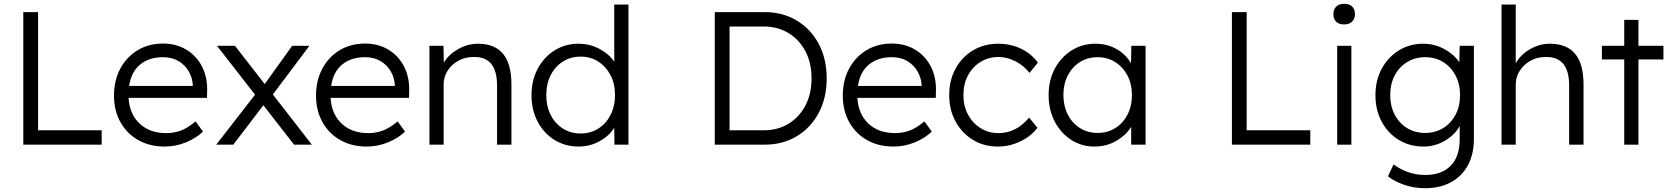

<svg xmlns="http://www.w3.org/2000/svg" viewBox="-20 -764 8824 1014"><path d="M103 0V-700H181V-76H517V0Z M849 10Q771 10 710.5 -24Q650 -58 616 -119Q582 -180 582 -259Q582 -339 615 -401Q648 -463 706.5 -498.5Q765 -534 841 -534Q911 -534 964.5 -501.5Q1018 -469 1047 -412.5Q1076 -356 1074 -282L1073 -247H659Q664 -162 717 -111.5Q770 -61 859 -61Q896 -61 932.5 -73.5Q969 -86 1013 -123L1052 -69Q1017 -35 963 -12.5Q909 10 849 10ZM841 -462Q768 -462 720.5 -423.5Q673 -385 662 -310H998V-317Q996 -353 977 -386.5Q958 -420 923.5 -441Q889 -462 841 -462Z M1122 0 1327 -264 1126 -522H1221L1378 -320L1523 -522H1614L1421 -265L1627 0H1533L1371 -208L1212 0Z M1916 10Q1838 10 1777.5 -24Q1717 -58 1683 -119Q1649 -180 1649 -259Q1649 -339 1682 -401Q1715 -463 1773.5 -498.5Q1832 -534 1908 -534Q1978 -534 2031.5 -501.5Q2085 -469 2114 -412.5Q2143 -356 2141 -282L2140 -247H1726Q1731 -162 1784 -111.5Q1837 -61 1926 -61Q1963 -61 1999.5 -73.5Q2036 -86 2080 -123L2119 -69Q2084 -35 2030 -12.5Q1976 10 1916 10ZM1908 -462Q1835 -462 1787.5 -423.5Q1740 -385 1729 -310H2065V-317Q2063 -353 2044 -386.5Q2025 -420 1990.5 -441Q1956 -462 1908 -462Z M2248 0V-522H2322L2324 -433Q2348 -475 2398.5 -504Q2449 -533 2505 -533Q2592 -533 2636.5 -480Q2681 -427 2681 -317V0H2605V-313Q2605 -466 2481 -463Q2436 -463 2400 -443Q2364 -423 2343.5 -390Q2323 -357 2323 -318V0Z M3036 10Q2965 10 2908.5 -25Q2852 -60 2819.5 -121.5Q2787 -183 2787 -261Q2787 -340 2820 -401.5Q2853 -463 2909 -498Q2965 -533 3035 -533Q3095 -533 3145.5 -506Q3196 -479 3224 -438V-740H3299V0H3225L3224 -89Q3198 -47 3147 -18.5Q3096 10 3036 10ZM3047 -59Q3099 -59 3140 -85Q3181 -111 3204.5 -157Q3228 -203 3228 -262Q3228 -321 3204.5 -366.5Q3181 -412 3140 -438.5Q3099 -465 3047 -465Q2993 -465 2952 -438.5Q2911 -412 2888 -366.5Q2865 -321 2865 -262Q2865 -203 2888 -157.5Q2911 -112 2952 -85.5Q2993 -59 3047 -59Z M3755 0V-700H4019Q4114 -700 4188 -655.5Q4262 -611 4304 -532Q4346 -453 4346 -350Q4346 -247 4304 -168Q4262 -89 4188 -44.5Q4114 0 4019 0ZM4014 -624H3833V-76H4014Q4088 -76 4144.5 -110.5Q4201 -145 4233.5 -206.5Q4266 -268 4266 -350Q4266 -432 4233.5 -493.5Q4201 -555 4144 -589.5Q4087 -624 4014 -624Z M4698 10Q4620 10 4559.5 -24Q4499 -58 4465 -119Q4431 -180 4431 -259Q4431 -339 4464 -401Q4497 -463 4555.5 -498.5Q4614 -534 4690 -534Q4760 -534 4813.5 -501.5Q4867 -469 4896 -412.5Q4925 -356 4923 -282L4922 -247H4508Q4513 -162 4566 -111.5Q4619 -61 4708 -61Q4745 -61 4781.5 -73.5Q4818 -86 4862 -123L4901 -69Q4866 -35 4812 -12.5Q4758 10 4698 10ZM4690 -462Q4617 -462 4569.5 -423.5Q4522 -385 4511 -310H4847V-317Q4845 -353 4826 -386.5Q4807 -420 4772.5 -441Q4738 -462 4690 -462Z M5250 10Q5176 10 5118 -25.5Q5060 -61 5026.5 -122.5Q4993 -184 4993 -262Q4993 -340 5026.5 -401.5Q5060 -463 5118.5 -498Q5177 -533 5251 -533Q5318 -533 5373 -506.5Q5428 -480 5461 -433L5417 -379Q5388 -417 5343.5 -440Q5299 -463 5254 -463Q5201 -463 5158.5 -437Q5116 -411 5092 -365.5Q5068 -320 5068 -262Q5068 -204 5092.5 -158.5Q5117 -113 5159 -87Q5201 -61 5253 -61Q5347 -61 5415 -143L5459 -89Q5425 -44 5368 -17Q5311 10 5250 10Z M5760 10Q5692 10 5637 -25.5Q5582 -61 5550 -122.5Q5518 -184 5518 -262Q5518 -341 5551 -402Q5584 -463 5640 -498Q5696 -533 5764 -533Q5828 -533 5877.5 -504.5Q5927 -476 5953 -430L5955 -522H6030V0H5954V-94Q5926 -49 5874.5 -19.5Q5823 10 5760 10ZM5777 -62Q5829 -62 5870 -87.5Q5911 -113 5934.5 -158.5Q5958 -204 5958 -262Q5958 -320 5934.5 -365Q5911 -410 5870 -436Q5829 -462 5777 -462Q5724 -462 5683 -436Q5642 -410 5619 -365Q5596 -320 5596 -262Q5596 -205 5619 -159.5Q5642 -114 5683 -88Q5724 -62 5777 -62Z M6486 0V-700H6564V-76H6900V0Z M7079 -635Q7051 -635 7036.5 -649.5Q7022 -664 7022 -689Q7022 -714 7036.5 -729Q7051 -744 7079 -744Q7106 -744 7121 -729.5Q7136 -715 7136 -689Q7136 -665 7121 -650Q7106 -635 7079 -635ZM7042 0V-522H7117V0Z M7506 230Q7448 230 7396 212Q7344 194 7310 167L7340 104Q7370 128 7414 144Q7458 160 7507 160Q7593 160 7641 112Q7689 64 7689 -29V-99Q7665 -53 7612 -21.5Q7559 10 7498 10Q7425 10 7367.5 -25Q7310 -60 7277 -121.5Q7244 -183 7244 -261Q7244 -340 7277.5 -401.5Q7311 -463 7368 -498Q7425 -533 7496 -533Q7557 -533 7608.5 -504.5Q7660 -476 7687 -435L7689 -522H7764V-32Q7764 51 7732 109.5Q7700 168 7642 199Q7584 230 7506 230ZM7507 -62Q7560 -62 7601.5 -87.5Q7643 -113 7667 -158Q7691 -203 7691 -262Q7691 -320 7667 -365.5Q7643 -411 7601.5 -436.5Q7560 -462 7507 -462Q7453 -462 7411 -436Q7369 -410 7345.5 -365Q7322 -320 7322 -262Q7322 -204 7345.5 -159Q7369 -114 7410.5 -88Q7452 -62 7507 -62Z M7910 0V-740H7985V-430Q8011 -476 8061 -504.5Q8111 -533 8164 -533Q8254 -533 8298.5 -480Q8343 -427 8343 -317V0H8267V-313Q8267 -466 8142 -463Q8098 -463 8062.5 -443Q8027 -423 8006 -390Q7985 -357 7985 -318V0Z M8558 0V-450H8440V-522H8558V-659H8633V-522H8765V-450H8633V0Z"/></svg>

Font: Lexend Deca Light
Style: Regular
Weight: 300
Designer: Bonnie Shaver-Troup, Thomas Jockin
Foundry: Lexend
Version: Version 1.008; ttfautohint (v1.8.4.7-5d5b)